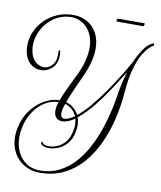

<svg xmlns="http://www.w3.org/2000/svg" viewBox="-111 -792 1052 1255"><g transform="rotate(10 415.5 -164.5)"><path d="M238 376Q184 376 139 351Q94 326 67 279.5Q40 233 40 171Q40 154 42.5 134.5Q45 115 50 96Q64 39 99 -8Q134 -55 182.5 -83.5Q231 -112 286 -114Q298 -148 319 -192.5Q340 -237 369 -296Q396 -351 407.5 -397.5Q419 -444 419 -482Q419 -542 396.5 -582Q374 -622 340 -642Q306 -662 270 -662Q208 -662 158 -629.5Q108 -597 79.5 -545Q51 -493 51 -436Q51 -423 53 -410Q55 -397 58 -384Q69 -347 94 -327.5Q119 -308 146 -308Q178 -308 203 -337.5Q228 -367 223 -428Q223 -430 225 -432.5Q227 -435 229 -435Q234 -435 235 -422Q236 -417 236 -412Q236 -407 236 -402Q236 -346 203 -316Q170 -286 129 -286Q95 -286 64.5 -308Q34 -330 22 -375Q15 -400 15 -430Q15 -477 34.5 -521.5Q54 -566 89.5 -601.5Q125 -637 173 -657.5Q221 -678 278 -678Q330 -678 370.5 -655Q411 -632 435 -589Q459 -546 459 -484Q459 -446 448 -400.5Q437 -355 414 -304Q386 -243 364.5 -194Q343 -145 330 -108Q357 -101 379.5 -83Q402 -65 415 -38Q455 -70 497 -120Q539 -170 579.5 -228Q620 -286 655 -342.5Q690 -399 715 -445Q736 -494 763 -533Q790 -572 822 -585Q824 -586 826 -586Q831 -586 831 -580Q831 -570 819 -565Q816 -564 800 -549.5Q784 -535 762.5 -500Q741 -465 722 -401.5Q703 -338 695 -238Q688 -147 667 -58.5Q646 30 609.5 108.5Q573 187 520.5 247Q468 307 397.5 341.5Q327 376 238 376ZM325 19Q300 19 285 3.5Q270 -12 270 -43Q270 -70 281 -101Q226 -98 184 -69Q142 -40 114.5 4.5Q87 49 76 99Q72 117 70 134Q68 151 68 167Q68 223 89 267Q110 311 148 336Q186 361 236 361Q311 361 369 330.5Q427 300 471 249.5Q515 199 547 136Q579 73 600.5 7Q622 -59 635 -119Q648 -179 654 -224Q658 -251 666.5 -289.5Q675 -328 688 -370Q650 -310 609 -247.5Q568 -185 522.5 -128Q477 -71 426 -28Q423 -26 421 -24Q430 1 430 30Q430 45 427 62Q419 117 392 148.5Q365 180 332 193.5Q299 207 271 207Q250 207 235.5 201.5Q221 196 217 187Q215 181 215 180Q215 174 219 174Q224 174 227 181Q234 195 270 195Q294 195 323.5 183Q353 171 377.5 141.5Q402 112 410 59Q413 42 413 27Q413 5 408 -13Q363 19 325 19ZM311 -32Q311 0 338 0Q350 0 367 -7.5Q384 -15 403 -28Q391 -55 370.5 -72Q350 -89 326 -96Q321 -84 318 -73Q311 -49 311 -32ZM562 -685Q561 -684 561 -687Q561 -691 563.5 -698Q566 -705 568 -705H746Q747 -705 747 -702Q747 -698 745 -691.5Q743 -685 742 -685Z"/></g></svg>

Font: Gwendolyn
Style: Regular
Weight: 400
Designer: Robert E. Leuschke
Foundry: Robert E. Leuschke
Version: Version 1.010; ttfautohint (v1.8.3)